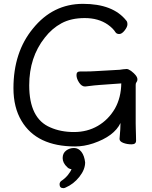

<svg xmlns="http://www.w3.org/2000/svg" viewBox="-20 -739 792 999"><path d="M310 240Q290 240 290 220Q290 210 298 203Q317 191 333 172Q348 153 352 141Q350 141 345 140Q335 137 330 131Q306 109 306 83.5Q306 58 324 44.5Q342 31 365 31Q388 31 403.5 51Q419 71 423 106Q423 143 393 181Q363 219 321 237Q315 240 310 240ZM688 -7Q688 12 664.5 12Q641 12 621.5 4.5Q602 -3 602 -16V-17Q607 -70 607 -99Q574 -30 465 7Q417 23 371 23Q171 23 92 -110Q50 -180 50 -280Q50 -467 151 -590Q255 -719 411.5 -719Q568 -719 637 -632Q643 -626 643 -612.5Q643 -599 628.5 -580.5Q614 -562 600.5 -562Q587 -562 581 -571Q568 -592 541 -611Q492 -645 421 -645Q350 -645 300 -618Q250 -591 213 -543Q132 -441 132 -295Q132 -122 242 -76Q296 -52 365 -52Q434 -52 489 -84Q544 -116 578 -174Q610 -231 611 -305L499 -297Q479 -296 424 -289H422Q405 -289 391.5 -309.5Q378 -330 378 -348.5Q378 -367 396 -367H410Q454 -367 480 -369L603 -376Q611 -377 620.5 -378.5Q630 -380 639 -380Q648 -380 662 -370Q695 -345 695 -326Q695 -317 690.5 -312Q686 -307 686 -298V-97Q686 -89 686.5 -71Q687 -53 687.5 -35Q688 -17 688 -7Z"/></svg>

Font: LXGW WenKai Medium
Style: Regular
Weight: 500
Designer: LXGW / Fontworks Inc.
Foundry: LXGW / Fontworks Inc.
Version: Version 1.501; October 10, 2024